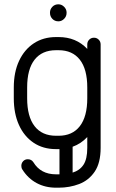

<svg xmlns="http://www.w3.org/2000/svg" viewBox="-20 -687 540 891"><path d="M84 100Q79 93 79 83Q79 70 87.5 61Q96 52 109 52Q126 52 135 66Q169 122 240 122H252H256V5H252H240Q180 5 136 -24.5Q92 -54 68 -107Q44 -160 44 -231V-281Q44 -352 68.5 -404.5Q93 -457 137 -486Q181 -515 240 -515H252Q333 -515 385 -460V-481Q385 -494 394 -503Q403 -512 416 -512Q429 -512 438 -503Q447 -494 447 -481V-1Q447 69 419.5 109.5Q392 150 347.5 167Q303 184 252 184H240Q190 184 150 162.5Q110 141 84 100ZM106 -281V-231Q106 -146 140.5 -101.5Q175 -57 240 -57H252Q316 -57 350.5 -101.5Q385 -146 385 -231V-281Q385 -366 350.5 -410Q316 -454 252 -454H240Q175 -454 140.5 -410Q106 -366 106 -281ZM385 -1V-51Q356 -20 317 -6V114Q350 104 367.5 77.5Q385 51 385 -1ZM212 -629Q212 -644 223 -655.5Q234 -667 251 -667Q266 -667 277.5 -655.5Q289 -644 289 -629V-627Q289 -611 277.5 -599.5Q266 -588 251 -588Q234 -588 223 -599.5Q212 -611 212 -627Z"/></svg>

Font: Libertine Sup Medium
Style: Regular
Weight: 500
Designer: Bastien Sozeau
Foundry: NBR — Bastien Sozeau
Version: Version 2.003; ttfautohint (v1.8.4.7-5d5b);gftools[0.9.33]